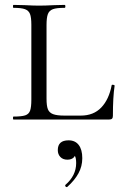

<svg xmlns="http://www.w3.org/2000/svg" viewBox="-20 -488 503 784"><path d="M243 -16H310Q362 -16 393.5 -49Q425 -82 436 -140Q436 -142 440 -142Q443 -142 445.5 -141Q448 -140 448 -138Q441 -92 441 -15Q441 -7 437.5 -3.5Q434 0 426 0H35Q33 0 33 -6Q33 -12 35 -12Q68 -12 83 -17Q98 -22 103 -36.5Q108 -51 108 -81V-387Q108 -417 102.5 -431Q97 -445 82 -450.5Q67 -456 35 -456Q33 -456 33 -462Q33 -468 35 -468L80 -467Q118 -465 139 -465Q164 -465 202 -467L244 -468Q247 -468 247 -462Q247 -456 244 -456Q211 -456 196 -450.5Q181 -445 175.5 -430.5Q170 -416 170 -386V-85Q170 -56 175.5 -42Q181 -28 196.5 -22Q212 -16 243 -16ZM252 276Q249 276 247 272.5Q245 269 247 267Q291 229 291 178Q291 158 286 149Q281 140 270 135L288 129Q290 146 281 155Q272 164 255 164Q237 164 226.5 153Q216 142 216 125Q216 85 260 85Q287 85 301.5 104Q316 123 316 158Q316 191 300.5 219.5Q285 248 255 275Q254 276 252 276Z"/></svg>

Font: Cormorant SC
Style: Regular
Weight: 400
Designer: Christian Thalmann (Catharsis Fonts)
Foundry: Catharsis Fonts
Version: Version 4.000